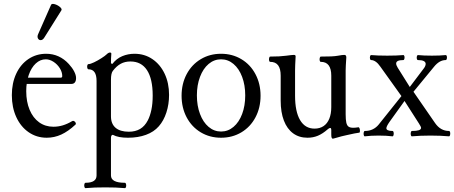

<svg xmlns="http://www.w3.org/2000/svg" viewBox="-20 -704 2358 997"><path d="M41.5 -210Q41.5 -272.5 64.2 -321.3Q86.9 -370.1 127.7 -397.5Q168.5 -424.8 219.7 -424.8Q253.9 -424.8 283.7 -411.4Q313.5 -397.9 337.4 -371.6Q355 -352.5 365 -333.3Q375 -314 375 -298.8Q375 -283.7 368.7 -275.9Q362.3 -268.1 350.1 -268.1H87.9V-300.8H295.9Q303.2 -300.8 303.2 -309.1Q303.2 -329.6 290.5 -349.9Q277.8 -370.1 257.8 -383.1Q237.8 -396 217.8 -396Q189 -396 165.8 -374.5Q142.6 -353 129.4 -315.2Q116.2 -277.3 116.2 -230.5Q116.2 -175.8 133.8 -133.8Q151.4 -91.8 183.3 -68.8Q215.3 -45.9 257.3 -45.9Q282.2 -45.9 305.9 -53Q329.6 -60.1 355 -75.2Q359.4 -78.1 365 -75Q370.6 -71.8 373 -66.2Q375.5 -60.5 372.1 -57.1Q334.5 -22 298.3 -5.4Q262.2 11.2 222.7 11.2Q170.4 11.2 129.2 -17.1Q87.9 -45.4 64.7 -95.7Q41.5 -146 41.5 -210ZM177.7 -525.9 245.1 -678.7Q248.5 -686.5 263.7 -682.4Q278.8 -678.2 291 -668Q303.2 -657.7 298.8 -650.4L210 -508.8Q202.1 -496.1 192.1 -495.6Q182.1 -495.1 177.2 -504.4Q172.4 -513.7 177.7 -525.9Z M439.5 -344.2Q435.1 -344.2 433.3 -351.1Q431.6 -357.9 433.3 -364.5Q435.1 -371.1 439.5 -371.1Q449.2 -371.1 468.5 -380.4Q487.8 -389.6 506.8 -401.9Q525.9 -414.1 532.7 -420.9Q538.1 -426.3 542.5 -428.7Q546.9 -431.2 550.8 -431.2Q554.7 -431.2 556.4 -429.7Q558.1 -428.2 558.1 -424.8Q556.2 -402.8 556.2 -375L563.5 -372.1Q585 -399.9 615 -412.4Q645 -424.8 678.2 -424.8Q730.5 -424.8 771.2 -397.2Q812 -369.6 835 -321Q857.9 -272.5 857.9 -211.4Q857.9 -162.6 844 -119.9Q830.1 -77.1 804.7 -48.3Q779.3 -19 738 -3.9Q696.8 11.2 644.5 11.2Q619.6 11.2 600.1 7.6Q580.6 3.9 565.9 -3.9Q561.5 -3.9 558.8 0.2Q556.2 4.4 556.2 12.2V203.1L481.4 204.1V-283.7Q481.4 -344.2 439.5 -344.2ZM424.3 245.1Q481.4 245.1 481.4 207V170.9H556.2V207Q556.2 226.1 574.2 235.6Q592.3 245.1 628.4 245.1Q632.8 245.1 634.5 252.2Q636.2 259.3 634.5 266.1Q632.8 272.9 628.4 272.9Q598.6 270.5 579.6 269.8Q560.5 269 526.4 269Q492.2 269 473.1 269.8Q454.1 270.5 424.3 272.9Q419.9 272.9 418.2 265.9Q416.5 258.8 418.2 252Q419.9 245.1 424.3 245.1ZM747.6 -79.1Q759.3 -101.6 766.1 -133.8Q772.9 -166 772.9 -208Q772.9 -294.4 743.4 -339.6Q713.9 -384.8 657.2 -384.8Q628.9 -384.8 607.2 -373Q585.4 -361.3 565.9 -335.9Q561 -329.6 558.6 -318.1Q556.2 -306.6 556.2 -290V-100.1Q556.2 -61 580.1 -40.5Q604 -20 648.9 -20Q683.1 -20 707.5 -34.4Q731.9 -48.8 747.6 -79.1Z M922.9 -207Q922.9 -269 949.2 -318.8Q975.6 -368.7 1022.5 -396.7Q1069.3 -424.8 1127.9 -424.8Q1186.5 -424.8 1233.4 -396.7Q1280.3 -368.7 1306.6 -318.8Q1333 -269 1333 -207Q1333 -144.5 1306.6 -94.7Q1280.3 -44.9 1233.4 -16.8Q1186.5 11.2 1127.9 11.2Q1069.3 11.2 1022.5 -16.8Q975.6 -44.9 949.2 -94.7Q922.9 -144.5 922.9 -207ZM1253.4 -208.5Q1253.4 -262.2 1237.3 -304.9Q1221.2 -347.7 1192.6 -371.8Q1164.1 -396 1127.9 -396Q1091.8 -396 1063.2 -371.8Q1034.7 -347.7 1018.6 -304.9Q1002.4 -262.2 1002.4 -208.5Q1002.4 -154.8 1018.6 -112.1Q1034.7 -69.3 1063.2 -45.2Q1091.8 -21 1127.9 -21Q1164.1 -21 1192.6 -45.2Q1221.2 -69.3 1237.3 -112.1Q1253.4 -154.8 1253.4 -208.5Z M1700.2 -5.9V-27.8Q1700.2 -39.6 1694.8 -39.6Q1689.5 -39.6 1681.2 -32.2Q1655.8 -9.8 1630.9 0.7Q1606 11.2 1576.7 11.2Q1533.2 11.2 1502 -11.7Q1470.7 -34.7 1454.1 -77.9Q1437.5 -121.1 1437.5 -181.2V-311Q1437.5 -347.2 1424.1 -365Q1410.6 -382.8 1383.3 -382.8Q1378.9 -382.8 1377.4 -389.6Q1376 -396.5 1377.7 -403.3Q1379.4 -410.2 1383.3 -410.2Q1434.1 -410.2 1465.3 -414.6Q1497.1 -418.9 1505.9 -418.9Q1510.7 -418.9 1512.9 -417Q1515.1 -415 1515.1 -411.1Q1512.2 -360.8 1512.2 -337.9V-207Q1512.2 -124.5 1538.3 -80.3Q1564.5 -36.1 1613.3 -36.1Q1640.6 -36.1 1660.2 -49.3Q1679.7 -62.5 1689.9 -87.6Q1700.2 -112.8 1700.2 -147.5V-311Q1700.2 -382.8 1646 -382.8Q1641.6 -382.8 1640.1 -389.6Q1638.7 -396.5 1640.4 -403.3Q1642.1 -410.2 1646 -410.2Q1678.2 -410.2 1699.5 -411.1Q1720.7 -412.1 1734.4 -414.6Q1747.1 -417 1755.1 -418Q1763.2 -418.9 1768.6 -418.9Q1773.4 -418.9 1775.9 -415.5Q1778.3 -412.1 1778.3 -405.8Q1774.9 -356.4 1774.9 -337.9V-110.8Q1774.9 -82 1778.3 -67.1Q1781.7 -52.2 1790 -46.4Q1798.3 -40.5 1814.9 -40.5Q1824.7 -40.5 1840.3 -43Q1844.7 -43.9 1847.2 -37.1Q1849.6 -30.3 1849.1 -22.7Q1848.6 -15.1 1845.2 -15.1Q1837.4 -14.2 1820.3 -11Q1803.2 -7.8 1778.8 -2L1753.4 3.9Q1726.1 11.2 1713.4 15.1Q1710.9 15.6 1708 16.1Q1704.1 16.1 1702.1 10.7Q1700.2 5.4 1700.2 -5.9Z M1874.5 -23.9Q1897.5 -23.9 1915.3 -32.5Q1933.1 -41 1946.3 -57.1L2064.5 -205.1L1955.1 -357.9Q1943.4 -375 1931.2 -383.5Q1918.9 -392.1 1907.2 -392.1Q1902.8 -392.1 1901.4 -398.7Q1899.9 -405.3 1901.6 -411.6Q1903.3 -418 1907.2 -418Q1940.4 -415 1990.7 -415Q2041 -415 2074.2 -418Q2078.6 -418 2080.1 -411.4Q2081.5 -404.8 2079.8 -398.4Q2078.1 -392.1 2074.2 -392.1Q2055.7 -392.1 2046.4 -387.7Q2037.1 -383.3 2037.1 -374Q2037.1 -365.7 2045.4 -352.1L2107.9 -252.4L2177.2 -344.2Q2184.1 -352.5 2187.3 -359.6Q2190.4 -366.7 2190.4 -372.1Q2190.4 -381.8 2180.4 -387Q2170.4 -392.1 2150.4 -392.1Q2146 -392.1 2144.5 -398.7Q2143.1 -405.3 2144.8 -411.6Q2146.5 -418 2150.4 -418Q2179.2 -415 2222.7 -415Q2265.6 -415 2294.4 -418Q2298.8 -418 2300.3 -411.4Q2301.8 -404.8 2300 -398.4Q2298.3 -392.1 2294.4 -392.1Q2277.8 -392.1 2262.7 -383.3Q2247.6 -374.5 2233.4 -356.9L2127 -227.5L2239.3 -64.9Q2253.4 -44.4 2271.5 -34.2Q2289.6 -23.9 2311.5 -23.9Q2315.9 -23.9 2317.4 -16.8Q2318.8 -9.8 2317.1 -2.9Q2315.4 3.9 2311.5 3.9Q2268.6 0 2215.3 0Q2162.1 0 2119.1 3.9Q2114.7 3.9 2113.3 -3.2Q2111.8 -10.3 2113.5 -17.1Q2115.2 -23.9 2119.1 -23.9Q2143.1 -23.9 2154.8 -27.8Q2166.5 -31.7 2166.5 -40Q2166.5 -45.9 2155.3 -63L2080.6 -179.7L2002.4 -70.8Q1994.6 -59.6 1990.5 -51.3Q1986.3 -43 1986.3 -38.1Q1986.3 -31.2 1994.4 -27.6Q2002.4 -23.9 2018.1 -23.9Q2022.5 -23.9 2023.9 -16.8Q2025.4 -9.8 2023.7 -2.9Q2022 3.9 2018.1 3.9Q1986.3 0 1946.3 0Q1906.2 0 1874.5 3.9Q1870.1 3.9 1868.7 -3.2Q1867.2 -10.3 1868.9 -17.1Q1870.6 -23.9 1874.5 -23.9Z"/></svg>

Font: Junicode Two Beta VF
Style: Regular
Weight: 400
Designer: Peter S. Baker
Foundry: Briery Creek Software
Version: Version 1.031 beta; ttfautohint (v1.8.1.43-b0c9)